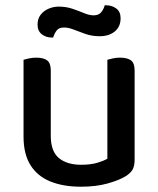

<svg xmlns="http://www.w3.org/2000/svg" viewBox="-20 -692 598 726"><path d="M69 -175V-260H172V-178Q172 -120 202.5 -94.5Q233 -69 287 -69Q323 -69 348 -76.5Q373 -84 386 -92V-260H489V-88Q489 -66 482 -52Q475 -38 454 -25Q429 -10 386 2Q343 14 286 14Q219 14 170 -6Q121 -26 95 -68Q69 -110 69 -175ZM489 -210H386V-466Q393 -468 406 -471Q419 -474 433 -474Q462 -474 475.5 -463.5Q489 -453 489 -426ZM172 -210H69V-466Q76 -468 89 -471Q102 -474 117 -474Q145 -474 158.5 -463.5Q172 -453 172 -426ZM202 -667Q230 -667 253.5 -659Q277 -651 297.5 -642.5Q318 -634 334 -634Q353 -634 362.5 -645.5Q372 -657 376 -672H382Q403 -672 419.5 -660Q436 -648 436 -623Q436 -591 414 -573Q392 -555 357 -555Q328 -555 303.5 -563.5Q279 -572 259 -580Q239 -588 222 -588Q203 -588 194.5 -577Q186 -566 181 -550H176Q154 -550 138 -562.5Q122 -575 122 -599Q122 -621 133.5 -636Q145 -651 163.5 -659Q182 -667 202 -667Z"/></svg>

Font: Baloo Bhaijaan 2 Medium
Style: Regular
Weight: 500
Designer: Sanskriti Dholi, Noopur Datye and Ek Type
Foundry: Ek Type
Version: Version 1.701